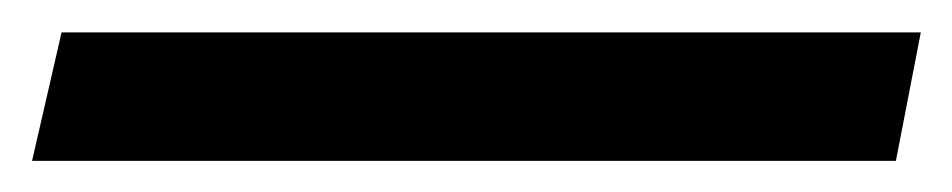

<svg xmlns="http://www.w3.org/2000/svg" viewBox="-50 69 600 121"><path d="M530.3 89.4 514.6 170.4H-29.8L-11.2 89.4Z"/></svg>

Font: Vesper Libre Medium
Style: Regular
Weight: 500
Designer: Robert Keller & Kimya Gandhi
Foundry: Mota Italic
Version: Version 1.058